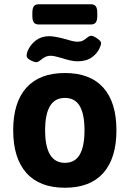

<svg xmlns="http://www.w3.org/2000/svg" viewBox="-20 -874 609 902"><path d="M42 -262Q42 -393 104 -462Q166 -531 285 -531Q404 -531 465.5 -462Q527 -393 527 -262Q527 -131 465.5 -61.5Q404 8 285 8Q166 8 104 -61.5Q42 -131 42 -262ZM377 -262Q377 -338 354.5 -376Q332 -414 285 -414Q238 -414 215 -376Q192 -338 192 -262Q192 -109 285 -109Q332 -109 354.5 -147.5Q377 -186 377 -262ZM105 -612Q105 -623 110 -635Q123 -665 149 -684.5Q175 -704 211 -704Q238 -704 292 -689Q327 -678 343 -678Q359 -678 369 -683Q379 -688 388 -696Q389 -697 395.5 -701.5Q402 -706 409 -706Q418 -706 436.5 -693.5Q455 -681 455 -671Q455 -663 447 -646Q436 -622 410.5 -604Q385 -586 343 -586Q328 -586 308.5 -590.5Q289 -595 271 -601Q234 -612 219 -612Q204 -612 193 -606.5Q182 -601 171 -592Q170 -591 163.5 -586.5Q157 -582 151 -582Q140 -582 122.5 -591.5Q105 -601 105 -612ZM132 -799V-814Q132 -835 139 -844.5Q146 -854 162 -854H407Q423 -854 430 -844.5Q437 -835 437 -814V-799Q437 -778 430 -768.5Q423 -759 407 -759H162Q146 -759 139 -768.5Q132 -778 132 -799Z"/></svg>

Font: Asap-Bold
Style: Bold
Weight: 700
Designer: Pablo Cosgaya
Foundry: Omnibus-Type
Version: Version 2.000; ttfautohint (v1.8)